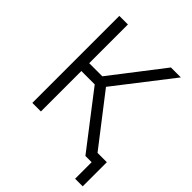

<svg xmlns="http://www.w3.org/2000/svg" viewBox="-233 -842 1108 1108"><g transform="rotate(45 321.0 -287.5)"><path d="M89 0V-710H159V-394H266L510 -710H591L324 -366L559 -62H635V135H573V0H522L268 -330H159V0Z"/></g></svg>

Font: Raleway
Style: Regular
Weight: 400
Designer: Matt McInerney, Pablo Impallari, Rodrigo Fuenzalida
Foundry: Matt McInerney, Pablo Impallari, Rodrigo Fuenzalida
Version: Version 4.101;RELEASE